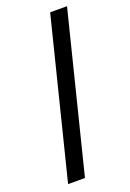

<svg xmlns="http://www.w3.org/2000/svg" viewBox="-137 -751 545 802"><g transform="rotate(-20 135.5 -350.0)"><path d="M20.8 0 195.8 -700H270.8L95.8 0Z"/></g></svg>

Font: Funnel Sans Light
Style: Italic
Weight: 300
Italic angle: -14.036°
Designer: NORD ID, Kristian Moeller
Foundry: Dicotype
Version: Version 1.000